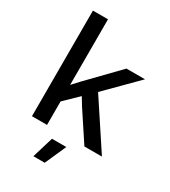

<svg xmlns="http://www.w3.org/2000/svg" viewBox="-222 -837 1016 1148"><g transform="rotate(30 286.0 -263.0)"><path d="M72 0V-729H176V-276L222 -326L419 -529H547L342 -323L555 0H434L302 -200L270 -253L176 -162V0ZM199 203 243 57H342L277 203Z"/></g></svg>

Font: Mona Sans ExtraLight Medium
Style: Regular
Weight: 500
Version: Version 2.000